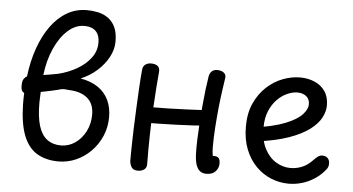

<svg xmlns="http://www.w3.org/2000/svg" viewBox="-54 -894 1855 1010"><g transform="rotate(5 873.5 -389.0)"><path d="M286 8Q220 8 173 -19.5Q126 -47 101 -109.5Q76 -172 74 -275Q74 -289 74 -305Q74 -321 75 -335Q70 -337 64 -344Q58 -351 58 -374Q58 -397 65.5 -408Q73 -419 82 -423Q92 -506 116.5 -574.5Q141 -643 177.5 -693Q214 -743 261.5 -770.5Q309 -798 366 -798Q395 -798 424 -792Q453 -786 477 -769.5Q501 -753 515.5 -723.5Q530 -694 530 -646Q530 -605 508.5 -564.5Q487 -524 449.5 -490.5Q412 -457 364 -437Q421 -427 458 -401Q495 -375 513 -336Q531 -297 531 -248Q531 -194 511 -147.5Q491 -101 456.5 -66Q422 -31 378 -11.5Q334 8 286 8ZM291 -77Q332 -77 366 -100.5Q400 -124 420.5 -164Q441 -204 441 -253Q441 -310 406 -339.5Q371 -369 309 -371Q300 -372 289.5 -373Q279 -374 268 -372Q243 -365 215 -359Q187 -353 161 -348Q161 -335 160 -319.5Q159 -304 159 -291Q159 -216 173.5 -169Q188 -122 218 -99.5Q248 -77 291 -77ZM167 -438Q185 -441 205 -444Q225 -447 243 -451Q297 -464 342 -490Q387 -516 414 -552Q441 -588 441 -632Q441 -662 430.5 -680Q420 -698 402 -706Q384 -714 359 -714Q313 -714 272.5 -677.5Q232 -641 204 -578.5Q176 -516 167 -438Z M1066 5Q1047 5 1033.5 -4.5Q1020 -14 1012 -36.5Q1004 -59 1003 -99Q1002 -130 1003.5 -171.5Q1005 -213 1008 -259Q1011 -305 1015 -351Q1019 -397 1024 -437.5Q1029 -478 1034 -508Q1038 -526 1049 -535Q1060 -544 1076 -544Q1090 -544 1101 -539.5Q1112 -535 1118 -526Q1124 -517 1121 -502Q1117 -475 1111 -433Q1105 -391 1100 -341Q1095 -291 1091.5 -238.5Q1088 -186 1088 -138Q1088 -127 1089 -114Q1090 -101 1092 -92Q1115 -93 1123 -84Q1131 -75 1131 -55Q1131 -31 1114.5 -13Q1098 5 1066 5ZM706 20Q682 20 673 6Q664 -8 662 -27Q662 -54 662.5 -98Q663 -142 665 -195.5Q667 -249 669.5 -305Q672 -361 675 -414Q678 -467 682 -510Q684 -530 696.5 -539Q709 -548 727 -548Q748 -548 760.5 -539Q773 -530 772 -509Q769 -475 765 -423Q761 -371 757.5 -306Q754 -241 752.5 -168.5Q751 -96 752 -21Q753 0 739.5 10Q726 20 706 20ZM721 -235Q702 -235 694 -241Q686 -247 684.5 -256Q683 -265 683 -274Q683 -284 686 -294Q689 -304 695 -311.5Q701 -319 709 -319Q723 -319 756 -319Q789 -319 836 -320Q883 -321 938.5 -323.5Q994 -326 1051 -329Q1067 -330 1077 -319Q1087 -308 1087 -291Q1087 -270 1077.5 -260Q1068 -250 1050 -248Q1017 -245 975.5 -242.5Q934 -240 889 -238.5Q844 -237 800.5 -236Q757 -235 721 -235Z M1316 -188 1290 -259Q1398 -274 1459.5 -299Q1521 -324 1546.5 -352.5Q1572 -381 1572 -406Q1572 -434 1553.5 -448.5Q1535 -463 1507 -463Q1482 -463 1453.5 -450.5Q1425 -438 1400.5 -413Q1376 -388 1360.5 -351Q1345 -314 1345 -264Q1345 -197 1368 -152.5Q1391 -108 1427.5 -86Q1464 -64 1504 -64Q1536 -64 1565 -76Q1594 -88 1618 -113Q1629 -125 1641 -134.5Q1653 -144 1667 -144Q1679 -144 1687.5 -139Q1696 -134 1700.5 -125.5Q1705 -117 1705 -106Q1705 -96 1702.5 -88Q1700 -80 1693 -72Q1669 -42 1637.5 -21.5Q1606 -1 1571.5 9Q1537 19 1502 19Q1454 19 1409.5 1Q1365 -17 1329.5 -52.5Q1294 -88 1273 -140.5Q1252 -193 1252 -261Q1252 -332 1276 -384.5Q1300 -437 1338.5 -472.5Q1377 -508 1423 -525.5Q1469 -543 1514 -543Q1556 -543 1591 -528Q1626 -513 1646.5 -483Q1667 -453 1667 -408Q1667 -377 1649.5 -343.5Q1632 -310 1591.5 -279.5Q1551 -249 1483.5 -225Q1416 -201 1316 -188Z"/></g></svg>

Font: Playpen Sans
Style: Regular
Weight: 400
Designer: Laura Meseguer, Veronika Burian, José Scaglione, Kostas Bartsokas, Vera Evstafieva, Tom Grace, Yorlmar Campos
Foundry: TypeTogether
Version: Version 2.000